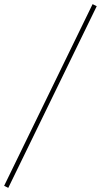

<svg xmlns="http://www.w3.org/2000/svg" viewBox="-47 -740 488 929"><path d="M-27 159 401 -720 421 -710 -7 169Z"/></svg>

Font: Ysabeau Infant Extralight
Style: Italic
Weight: 200
Italic angle: -12°
Designer: Christian Thalmann (Catharsis Fonts)
Version: Version 0.003